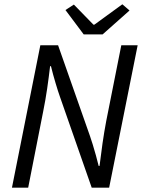

<svg xmlns="http://www.w3.org/2000/svg" viewBox="-20 -865 659 885"><path d="M35.1 0 165.9 -656.3H247.7L394.6 -238.4Q400.1 -222.9 407.4 -199.2Q414.7 -175.5 422 -149.2Q429.2 -123 434.8 -100H438.8Q444.9 -151 452.5 -203.9Q460.1 -256.8 469.7 -307.3L539.1 -656.3H614.5L483.1 0H402.7L256.3 -419Q247.9 -442.4 236.2 -481.7Q224.4 -521 214.9 -559.9H210.9Q205.1 -509.4 197.3 -456Q189.5 -402.5 179.3 -352.6L109.9 0ZM365.9 -706.3 281.7 -818.8 320.5 -843.9 410.8 -751.2H414.8L543.9 -845.2L577 -816.6L452.8 -706.3Z"/></svg>

Font: Source Sans Variable
Style: Italic
Weight: 200
Italic angle: -11°
Designer: Paul D. Hunt
Foundry: Adobe Systems Incorporated
Version: Version 3.006;hotconv 1.0.111;makeotfexe 2.5.65597